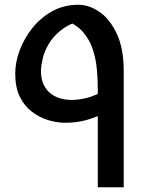

<svg xmlns="http://www.w3.org/2000/svg" viewBox="-20 -787 637 807"><path d="M423 -312 425 -410Q381 -385 347 -376Q313 -367 280 -367Q259 -367 237 -372.5Q215 -378 195.5 -392Q176 -406 164 -430.5Q152 -455 152 -491Q153 -513 160 -542.5Q167 -572 185 -602.5Q203 -633 235 -659Q267 -685 318 -701L252 -703Q302 -684 330 -651Q358 -618 371 -576.5Q384 -535 387.5 -492Q391 -449 391 -409V0H500V-488Q500 -584 470.5 -646Q441 -708 397.5 -737.5Q354 -767 310 -767Q249 -767 200 -740Q151 -713 116 -669Q81 -625 62.5 -575Q44 -525 44 -478Q44 -420 63 -381Q82 -342 114 -317.5Q146 -293 183 -282Q220 -271 254 -271Q300 -271 337.5 -281Q375 -291 423 -312Z"/></svg>

Font: Kufam Medium
Style: Italic
Weight: 500
Italic angle: -11°
Designer: Artur Schmal
Foundry: Original Type
Version: Version 1.301; ttfautohint (v1.8.3)